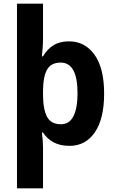

<svg xmlns="http://www.w3.org/2000/svg" viewBox="-20 -780 625 1040"><path d="M544 -273Q544 -136 493.5 -63Q443 10 357 10Q305 10 269.5 -9.5Q234 -29 213 -62H207Q210 -40 211.5 -18Q213 4 213 20V240H72V-760H213V-571Q213 -548 211 -521Q209 -494 207 -475H213Q236 -514 270 -535Q304 -556 354 -556Q440 -556 492 -483.5Q544 -411 544 -273ZM400 -274Q400 -441 309 -441Q257 -441 235.5 -404Q214 -367 213 -289V-269Q213 -189 234.5 -148Q256 -107 310 -107Q356 -107 378 -151Q400 -195 400 -274Z"/></svg>

Font: Noto Sans Gujarati SemiCondensed
Style: Bold
Weight: 700
Width: 4
Designer: Jelle Bosma - Monotype Design Team, Universal Thirst
Foundry: Monotype Imaging Inc.
Version: Version 2.106; ttfautohint (v1.8.4.7-5d5b)